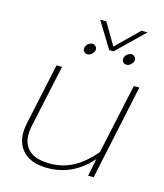

<svg xmlns="http://www.w3.org/2000/svg" viewBox="-114 -836 800 936"><g transform="rotate(15 286.5 -367.5)"><path d="M275 -750H306L371 -640L483 -750H514L378 -618H356ZM236 -599Q238 -610 248 -618.5Q258 -627 269 -627Q280 -627 287 -618.5Q294 -610 292 -599Q289 -588 279 -579.5Q269 -571 258 -571Q247 -571 240 -579.5Q233 -588 236 -599ZM433 -599Q435 -610 445 -618.5Q455 -627 466 -627Q477 -627 484 -618.5Q491 -610 489 -599Q486 -588 476 -579.5Q466 -571 455 -571Q444 -571 437 -579.5Q430 -588 433 -599ZM55 -121Q55 -141 60 -166L127 -480H155L88 -168Q82 -143 82 -120Q82 -68 115.5 -38.5Q149 -9 219 -9Q282 -9 335.5 -37Q389 -65 441 -127L517 -480H545L443 0H415L433 -89Q342 15 214 15Q135 15 95 -22.5Q55 -60 55 -121Z"/></g></svg>

Font: Prompt Thin
Style: Italic
Weight: 250
Italic angle: -12°
Designer: Katatrad Team
Foundry: CadsonDemak
Version: Version 1.001